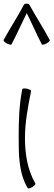

<svg xmlns="http://www.w3.org/2000/svg" viewBox="-42 -1035 298 1069"><path d="M22 -788C52 -845 78 -904 107 -962C136 -904 161 -845 191 -788C193 -784 205 -787 217 -793C229 -800 237 -808 235 -812C200 -878 158 -942 122 -1008C119 -1013 113 -1016 107 -1014C100 -1016 94 -1013 91 -1008C56 -942 14 -878 -22 -812C-24 -808 -16 -800 -4 -793C8 -787 20 -784 22 -788ZM82 -538C64 -449 62 -358 62 -267C62 -170 63 -71 112 12C114 16 125 14 137 7C149 0 157 -9 155 -13C111 -89 97 -178 97 -267C97 -355 114 -442 131 -528C132 -533 122 -538 108 -541C95 -544 83 -543 82 -538Z"/></svg>

Font: Nupuram Thin
Style: Regular
Weight: 100
Designer: Santhosh Thottingal (santhosh.thottingal@gmail.com)
Foundry: SMC
Version: Version 1.000